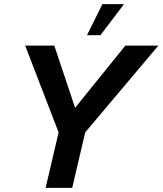

<svg xmlns="http://www.w3.org/2000/svg" viewBox="-20 -911 788 931"><path d="M401.9 -740.2 476.6 -891.1H581.5L466.8 -740.2ZM201.2 0 264.2 -269 102.1 -689.9H243.2L344.2 -388.2L587.9 -689.9H748L393.1 -269L330.1 0Z"/></svg>

Font: HK Grotesk Legacy
Style: Bold Italic
Weight: 700
Italic angle: -13°
Designer: Alfredo Marco Pradil
Foundry: Hanken Design Co.
Version: Version 2.022;PS 002.022;hotconv 1.0.88;makeotf.lib2.5.64775